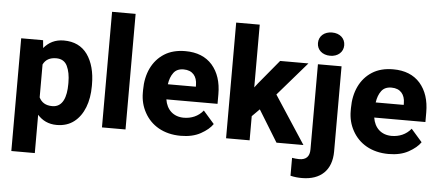

<svg xmlns="http://www.w3.org/2000/svg" viewBox="-58 -889 2841 1241"><g transform="rotate(5 1362.0 -268.0)"><path d="M533.2 -270C533.2 -350.6 515.6 -415.5 481 -464.8C445.8 -513.7 394.5 -538.1 327.6 -538.1C271 -538.1 229.5 -515.6 198.2 -478L193.4 -528.3H51.3V203.1H203.6V-45.4C234.4 -10.7 274.9 9.8 328.1 9.8C372.6 9.8 410.2 -2 440.9 -25.9C501.5 -72.8 533.2 -157.7 533.2 -259.8ZM380.4 -259.8C380.4 -177.2 357.9 -108.9 289.6 -108.9C245.1 -108.9 218.8 -127.4 203.6 -158.2V-371.6C218.8 -403.3 247.1 -419.4 288.6 -419.4C322.3 -419.4 346.2 -405.3 359.9 -377C373.5 -348.6 380.4 -313 380.4 -270Z M621.6 -750V0H774.4V-750Z M1132.8 9.8C1184.1 9.8 1227.1 0 1262.2 -19.5C1297.4 -39.1 1323.2 -60.5 1339.4 -84.5L1268.1 -166C1236.3 -126.5 1190.9 -108.4 1142.6 -108.4C1074.7 -108.4 1030.8 -150.9 1020.5 -216.8H1352.5V-279.3C1352.5 -357.9 1332 -420.4 1291 -467.8C1249.5 -514.6 1191.4 -538.1 1116.2 -538.1C1062.5 -538.1 1017.1 -526.4 980 -502.9C905.3 -455.6 865.2 -370.1 865.2 -265.1V-246.6C865.2 -199.7 876 -156.7 897.5 -118.2C939.9 -40.5 1021 9.8 1132.8 9.8ZM1115.2 -419.4C1173.3 -419.4 1202.6 -381.8 1203.1 -326.7V-314.9H1021.5C1025.9 -345.7 1035.2 -370.6 1049.8 -390.1C1064 -409.7 1085.9 -419.4 1115.2 -419.4Z M1928.7 0 1726.1 -310.1 1915 -528.3H1731.4L1601.1 -371.1L1579.6 -343.3V-750.5H1426.8V0H1579.6V-156.7L1627.9 -205.1L1753.9 0Z M1964.8 -665C1964.8 -621.6 1999 -589.8 2050.3 -589.8C2101.1 -589.8 2135.3 -621.6 2135.3 -665C2135.3 -709.5 2101.1 -740.7 2050.3 -740.7C1999 -740.7 1964.8 -709.5 1964.8 -665ZM1976.6 24.4C1976.6 70.3 1954.1 93.3 1909.2 93.3C1893.1 93.3 1878.9 91.3 1862.8 88.9V205.1C1889.6 211.4 1911.6 213.4 1937.5 213.4C2058.1 213.4 2129.9 146 2129.9 24.4V-528.3H1976.6Z M2481.4 9.8C2532.7 9.8 2575.7 0 2610.8 -19.5C2646 -39.1 2671.9 -60.5 2688 -84.5L2616.7 -166C2585 -126.5 2539.6 -108.4 2491.2 -108.4C2423.3 -108.4 2379.4 -150.9 2369.1 -216.8H2701.2V-279.3C2701.2 -357.9 2680.7 -420.4 2639.6 -467.8C2598.1 -514.6 2540 -538.1 2464.8 -538.1C2411.1 -538.1 2365.7 -526.4 2328.6 -502.9C2253.9 -455.6 2213.9 -370.1 2213.9 -265.1V-246.6C2213.9 -199.7 2224.6 -156.7 2246.1 -118.2C2288.6 -40.5 2369.6 9.8 2481.4 9.8ZM2463.9 -419.4C2522 -419.4 2551.3 -381.8 2551.8 -326.7V-314.9H2370.1C2374.5 -345.7 2383.8 -370.6 2398.4 -390.1C2412.6 -409.7 2434.6 -419.4 2463.9 -419.4Z"/></g></svg>

Font: Vazirmatn ExtraBold
Style: Regular
Weight: 800
Designer: Saber Rastikerdar
Foundry: Saber Rastikerdar
Version: Version 33.003